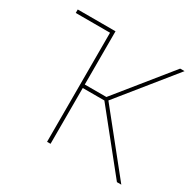

<svg xmlns="http://www.w3.org/2000/svg" viewBox="-157 -901 1093 1075"><g transform="rotate(30 389.5 -364.0)"><path d="M286.6 -727.5V-705.1H51.3V-727.5ZM272.9 0V-727.5H295.4V-383.3H435.1L713.4 -727.5H741.7L454.6 -372.1L752.9 0H724.6L435.1 -360.8H295.4V0Z"/></g></svg>

Font: Inter 20pt Thin
Style: Regular
Weight: 250
Version: Version 4.001;git-66647c0bb